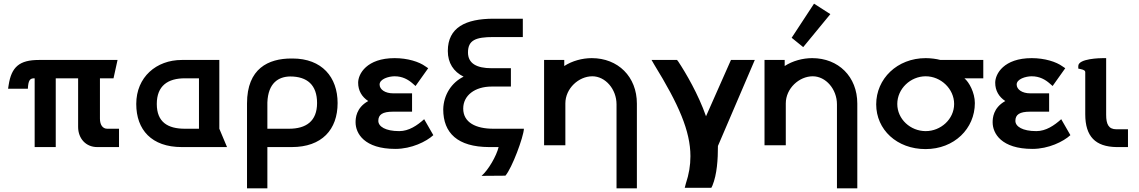

<svg xmlns="http://www.w3.org/2000/svg" viewBox="-20 -802 6209 1047"><path d="M629 -100H565C540 -100 525 -121 525 -155V-375H599L621 -475H192C87 -475 42 -438 27 -337L24 -318H132L133 -333C137 -371 149 -375 169 -375V0H284V-375H406V-110C406 -47 448 0 510 0H629Z M1065 -100H988C895 -100 835 -136 835 -235C835 -334 895 -375 988 -375H1065ZM971 -475C833 -475 723 -382 723 -235C723 -94 807 0 971 0H1218L1176 -100V-475Z M1438 -100V-243C1442 -350 1499 -384 1562 -385C1655 -385 1709 -339 1709 -240C1709 -141 1649 -100 1556 -100ZM1569 -483C1444 -483 1327 -429 1327 -238V225H1438V0H1571C1735 0 1821 -95 1821 -240C1821 -381 1736 -483 1575 -483Z M2043 -143C2043 -177 2066 -193 2123 -193H2227V-293H2124C2080 -293 2050 -314 2050 -341C2050 -371 2099 -386 2132 -386C2175 -386 2206 -368 2230 -347L2246 -333L2315 -430L2300 -440C2266 -465 2203 -485 2132 -485C1980 -485 1933 -399 1933 -351C1933 -308 1953 -274 1988 -251C1921 -214 1919 -156 1919 -135C1919 -75 1966 10 2136 10C2224 10 2305 -30 2343 -65L2293 -152C2255 -118 2210 -87 2157 -87C2082 -87 2043 -112 2043 -143Z M2670 -100C2575 -100 2506 -134 2506 -210C2506 -282 2570 -330 2661 -330H2766V-430H2661C2579 -430 2532 -456 2532 -516C2532 -583 2574 -600 2670 -600H2831V-700H2672C2519 -700 2422 -652 2422 -524C2422 -459 2453 -411 2508 -384C2443 -352 2399 -286 2397 -206C2397 -76 2476 -1 2646 0H2699C2687 49 2643 125 2606 157L2736 156C2772 115 2835 -55 2837 -100Z M3453 225V-237C3453 -384 3350 -485 3207 -485C3155 -485 3100 -470 3057 -442V-475H2947V-10H3063V-238C3063 -320 3136 -386 3210 -386C3281 -386 3342 -316 3342 -233V225Z M3548 -449C3681 -233 3745 -87 3745 50C3745 100 3737 148 3720 199L3714 222H3859L3865 210C3890 149 3895 67 3895 -6L4096 -475H3966L3830 -168C3788 -288 3720 -404 3679 -466L3672 -475H3533Z M4419 -782 4297 -596 4360 -545 4508 -725ZM4655 225V-237C4655 -384 4552 -485 4409 -485C4357 -485 4302 -470 4259 -442V-475H4149V-10H4265V-238C4265 -320 4338 -386 4412 -386C4483 -386 4544 -316 4544 -233V225Z M5183 -235C5183 -152 5110 -87 5028 -87C4945 -87 4873 -152 4873 -235C4873 -318 4945 -386 5028 -386C5110 -386 5183 -318 5183 -235ZM5028 -485C4872 -485 4758 -372 4758 -233C4758 -95 4871 11 5027 11C5184 11 5296 -101 5296 -240C5296 -297 5264 -355 5239 -375H5342V-475H5108C5086 -481 5055 -485 5028 -485Z M5517 -143C5517 -177 5540 -193 5597 -193H5701V-293H5598C5554 -293 5524 -314 5524 -341C5524 -371 5573 -386 5606 -386C5649 -386 5680 -368 5704 -347L5720 -333L5789 -430L5774 -440C5740 -465 5677 -485 5606 -485C5454 -485 5407 -399 5407 -351C5407 -308 5427 -274 5462 -251C5395 -214 5393 -156 5393 -135C5393 -75 5440 10 5610 10C5698 10 5779 -30 5817 -65L5767 -152C5729 -118 5684 -87 5631 -87C5556 -87 5517 -112 5517 -143Z M6068 0H6131V-97H6068C6025 -97 6012 -125 6012 -176V-485H5995C5980 -485 5860 -483 5860 -442V-428L5874 -425C5892 -421 5898 -416 5898 -409V-179C5898 -57 5954 -2 6068 0Z"/></svg>

Font: Mint Spirit
Style: Bold
Weight: 700
Designer: HARENDAL Hirwen
Foundry: Arkandis Digital Foundry.
Version: Version 1.004;FFEdit